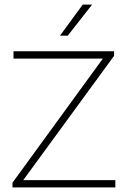

<svg xmlns="http://www.w3.org/2000/svg" viewBox="-20 -819 558 839"><path d="M34.5 0V-20.5L437.5 -574L443.5 -563H39V-595H478.5V-575L74 -21.5L68 -32H484V0ZM242 -663 341.5 -799H382.5L276 -663Z"/></svg>

Font: Encode Sans SC SemiExpanded Thin
Style: Regular
Weight: 250
Width: 6
Designer: Multiple Designers
Foundry: Impallari Type
Version: Version 3.002